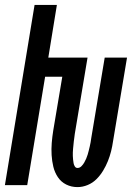

<svg xmlns="http://www.w3.org/2000/svg" viewBox="-32 -755 552 783"><path d="M284 8Q259 8 238 -2.5Q217 -13 204 -32.5Q191 -52 185.5 -75Q180 -98 178.5 -122.5Q177 -147 179 -172Q181 -197 185 -222L222 -442H152L79 0H-12L109 -735H200L165 -520H325L273 -209Q272 -201 271 -193.5Q270 -186 269 -178.5Q268 -171 267.5 -163.5Q267 -156 266 -148.5Q265 -141 265 -133.5Q265 -126 265 -119Q265 -112 266 -104.5Q267 -97 268 -90Q269 -83 273 -76.5Q277 -70 284 -70Q293 -70 300 -77Q307 -84 311.5 -92Q316 -100 319.5 -108Q323 -116 325.5 -124.5Q328 -133 330 -141Q332 -149 334 -157.5Q336 -166 337.5 -174.5Q339 -183 340 -191L395 -520H486L429 -179Q426 -158 421 -138Q416 -118 408 -98Q400 -78 388.5 -59Q377 -40 361.5 -24.5Q346 -9 325.5 -0.5Q305 8 284 8Z"/></svg>

Font: Iosevka Term Curly SmBd Obl
Style: Regular
Weight: 600
Italic angle: -9°
Designer: Belleve Invis
Foundry: Belleve Invis
Version: Version 32.3.0